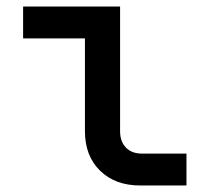

<svg xmlns="http://www.w3.org/2000/svg" viewBox="-20 -570 640 590"><path d="M411 0Q334 0 287.5 -45.5Q241 -91 241 -167V-452H51V-550H349V-167Q349 -135 367 -116.5Q385 -98 416 -98H553V0Z"/></svg>

Font: JetBrains Mono SemiBold
Style: Regular
Weight: 472
Monospace: yes
Designer: Philipp Nurullin, Konstantin Bulenkov
Foundry: JetBrains
Version: Version 2.305; ttfautohint (v1.8.4.7-5d5b)